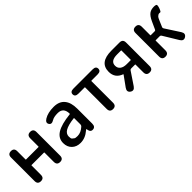

<svg xmlns="http://www.w3.org/2000/svg" viewBox="185 -1516 2481 2481"><g transform="rotate(-45 1426.0 -275.5)"><path d="M145 0Q87 0 87 -60V-490Q87 -550 145 -550Q202 -550 202 -490V-340Q202 -335 207 -335H433Q438 -335 438 -340V-490Q438 -550 496 -550Q553 -550 553 -490V-60Q553 0 496 0Q438 0 438 -60V-229Q438 -234 433 -234H207Q202 -234 202 -229V-60Q202 0 145 0Z M857 13Q785 13 740 -30.5Q695 -74 695 -146Q695 -234 773.5 -282.5Q852 -331 1018 -349Q1024 -350 1024 -356Q1022 -470 919 -470Q848 -470 813 -448Q762 -416 739 -453Q715 -491 766 -523Q831 -564 939 -564Q1040 -564 1090 -502Q1139 -443 1139 -331V-59Q1139 0 1092 3Q1046 7 1038 -51L1037 -56Q1036 -63 1034 -63Q1032 -63 1018 -51Q944 13 857 13ZM892 -78Q954 -78 1012 -131Q1024 -142 1024 -159V-272Q1024 -277 1019 -276Q906 -263 854 -232Q806 -203 806 -154Q806 -115 818.5 -105.5Q831 -96 842 -87Q853 -78 892 -78Z M1463 0Q1405 0 1405 -60V-453Q1405 -458 1400 -458H1287Q1227 -458 1227 -504Q1227 -550 1287 -550H1637Q1697 -550 1697 -504Q1697 -458 1637 -458H1525Q1520 -458 1520 -453V-60Q1520 0 1463 0Z M1781 0Q1738 -31 1773 -80L1874 -220Q1877 -224 1872 -226Q1762 -266 1762 -381Q1762 -550 1981 -550H2129Q2189 -550 2189 -490V-60Q2189 0 2132 0Q2074 0 2074 -60V-201Q2074 -206 2069 -206H1998Q1984 -206 1976 -194L1859 -20Q1825 30 1781 0ZM1998 -286H2069Q2074 -286 2074 -291V-458Q2074 -463 2069 -463H1998Q1876 -463 1876 -378Q1876 -334 1908 -310Q1940 -286 1998 -286Z M2420 0Q2362 0 2362 -60V-490Q2362 -550 2420 -550Q2477 -550 2477 -490V-336Q2477 -331 2482 -331H2554Q2566 -331 2571 -342L2619 -447Q2651 -517 2688 -542Q2720 -564 2773 -564Q2795 -564 2809 -557Q2823 -550 2806 -500Q2788 -450 2776 -453Q2771 -454 2759 -454Q2747 -454 2739 -448Q2731 -442 2721.5 -434.5Q2712 -427 2694 -384L2659 -302Q2653 -289 2661 -277L2789 -79Q2821 -29 2776 0Q2731 28 2700 -24L2576 -228Q2569 -240 2555 -240H2482Q2477 -240 2477 -235V-60Q2477 0 2420 0Z"/></g></svg>

Font: Resource Han Rounded JP Medium
Style: Regular
Weight: 500
Designer: Cyano Hao (round all glyphs); Ryoko NISHIZUKA 西塚涼子 (kana, bopomofo & ideographs); Paul D. Hunt (Latin, Greek & Cyrillic)
Foundry: Cyano Hao
Version: 0.990